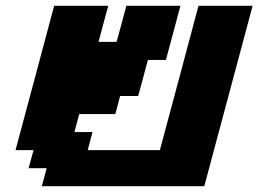

<svg xmlns="http://www.w3.org/2000/svg" viewBox="-20 -645 895 665"><path d="M125 0H687.5Q715.3 -104 771.2 -312.3Q827.1 -520.5 855 -625H667.5Q645.5 -542 600.8 -375.2Q556.2 -208.5 533.7 -125H283.7L300.3 -187.5H237.8L254.4 -250H379.4L396 -312.5H458.5Q464.4 -333 475.6 -375Q486.8 -417 492.2 -437.5H554.7L605 -625H417.5Q412.1 -604 400.9 -562.3Q389.6 -520.5 383.8 -500H321.3Q326.7 -520.5 337.9 -562.3Q349.1 -604 355 -625H167.5Q145.5 -542 100.8 -375Q56.2 -208 33.7 -125H96.2L79.1 -62.5H141.6Z"/></svg>

Font: Faithful 32x
Style: SemiboldOblique
Weight: 400
Foundry: Faithful Resource Pack
Version: Version 1.0; January 27, 2023